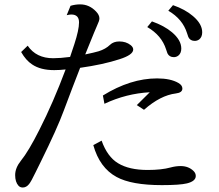

<svg xmlns="http://www.w3.org/2000/svg" viewBox="-20 -817 980 860"><path d="M660.6 -721.2Q715.8 -701.7 750.5 -672.4Q792 -637.2 792 -599.6Q792 -578.6 778.8 -567.9Q769.5 -561 758.8 -561Q738.3 -561 730 -578.1Q728.5 -581.1 724.1 -595.2Q704.1 -658.7 639.6 -695.8ZM754.9 -793.9Q809.6 -774.9 844.2 -745.1Q885.7 -710 885.7 -672.4Q885.7 -651.4 872.6 -640.6Q863.3 -633.8 852.5 -633.8Q832 -633.8 823.7 -650.9Q822.3 -653.8 817.9 -668Q798.3 -731.4 733.9 -769ZM295.9 -791Q317.4 -797.4 338.9 -797.4Q379.9 -797.4 410.2 -765.6Q425.3 -750 425.3 -734.4Q425.3 -724.1 416 -705.1Q409.7 -691.9 369.1 -591.3L361.8 -573.2Q401.9 -581.5 421.9 -587.4Q453.1 -597.2 472.7 -616.2Q488.3 -631.3 514.6 -631.3Q544.4 -631.3 564.9 -615.2Q576.7 -606 576.7 -595.2Q576.7 -571.3 515.6 -551.8Q442.4 -527.8 338.9 -513.2Q307.6 -433.6 265.6 -321.3Q236.8 -242.7 162.1 -91.3Q146.5 -60.5 139.2 -44.9Q120.1 -4.9 110.4 7.3Q98.1 22.9 82 22.9Q70.3 22.9 63 15.1Q47.9 -1.5 47.9 -32.7Q47.9 -64.9 73.7 -97.2Q107.9 -139.2 156.7 -236.3Q218.8 -358.4 273.9 -505.9Q246.6 -502.9 222.7 -502.9Q161.6 -502.9 124 -528.3Q96.2 -546.4 74.7 -584L104 -612.3Q142.1 -556.2 218.3 -556.2Q249.5 -556.2 293.9 -562L295.4 -566.4L304.2 -592.8L313 -619.1Q334 -683.6 334 -716.8Q334 -752 299.3 -752Q291.5 -752 278.8 -749ZM435.1 -187Q460.9 -114.7 508.8 -85.9Q558.1 -55.7 641.6 -55.7Q703.6 -55.7 744.1 -66.9Q767.1 -73.2 789.1 -73.2Q824.2 -73.2 846.7 -51.3Q856.9 -41.5 856.9 -28.8Q856.9 -5.4 817.4 4.4Q785.6 12.2 705.1 12.2Q568.8 12.2 502 -24.4Q426.3 -65.4 397.9 -167ZM592.8 -346.2 650.9 -403.8Q544.9 -397.9 447.8 -352.1L440.9 -389.2Q564.5 -465.8 683.6 -465.8Q744.1 -465.8 779.3 -445.3Q796.9 -435.1 796.9 -420.4Q796.9 -401.9 767.6 -398.4Q698.7 -390.1 625 -325.2Z"/></svg>

Font: BIZ UDPMincho
Style: Regular
Weight: 400
Designer: TypeBank Co., Ltd.
Foundry: Morisawa Inc.
Version: Version 1.06